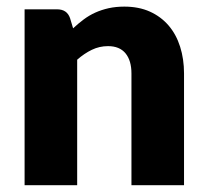

<svg xmlns="http://www.w3.org/2000/svg" viewBox="-20 -546 610 566"><path d="M195.5 -462.5Q210.5 -476.5 226.5 -488.5Q242.5 -500.5 260.8 -508.8Q279 -517 300.2 -521.8Q321.5 -526.5 346.5 -526.5Q389 -526.5 421.8 -511.8Q454.5 -497 477 -470.8Q499.5 -444.5 511 -408.2Q522.5 -372 522.5 -329.5V0H367.5V-329.5Q367.5 -367.5 350 -388.8Q332.5 -410 298.5 -410Q273 -410 250.8 -399.2Q228.5 -388.5 207.5 -370V0H52.5V-518.5H148.5Q177.5 -518.5 186.5 -492.5Z"/></svg>

Font: Lato ExtraBold
Style: Regular
Weight: 800
Designer: Lukasz Dziedzic with Adam Twardoch and Botio Nikoltchev
Foundry: tyPoland Lukasz Dziedzic
Version: Version 2.015; 2015-08-06; http://www.latofonts.com/